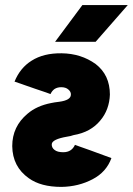

<svg xmlns="http://www.w3.org/2000/svg" viewBox="-20 -721 521 753"><path d="M37 -401Q90 -382 119 -372.5Q148 -363 160.5 -358.5Q173 -354 175.5 -353Q178 -352 178 -352Q184 -365 194 -372Q205 -379 220 -379Q238 -379 248 -370Q259 -361 258 -349Q257 -328 213 -322Q202 -321 194.5 -319.5Q187 -318 181 -317Q124 -306 88 -275Q28 -225 28 -148Q29 -67 93 -22Q140 12 221 12Q288 11 343 -18Q397 -46 417 -101Q364 -121 334 -131.5Q304 -142 291.5 -146.5Q279 -151 276.5 -152Q274 -153 274 -153Q261 -124 228 -124Q205 -124 194 -133Q182 -142 183 -156Q185 -175 243 -185Q250 -186 256.5 -187.5Q263 -189 268 -191Q303 -197 329 -211.5Q355 -226 373 -248Q391 -269 400.5 -295Q410 -321 411 -350Q411 -427 355 -470Q298 -511 222 -512Q151 -513 104 -483Q59 -455 37 -401ZM196 -557H355L481 -701H303Z"/></svg>

Font: Unageo
Style: ExtraBold
Weight: 800
Designer: Richard Sepsi
Foundry: Richard Sepsi
Version: Version 2.000